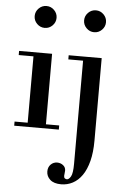

<svg xmlns="http://www.w3.org/2000/svg" viewBox="-67 -780 762 1153"><g transform="rotate(5 314.5 -203.5)"><path d="M25 -450H224V-25H304V0H35V-25H114V-425H25ZM100 -667Q100 -694 119.5 -713.5Q139 -733 166 -733Q193 -733 212.5 -713.5Q232 -694 232 -667Q232 -640 212.5 -620.5Q193 -601 166 -601Q139 -601 119.5 -620.5Q100 -640 100 -667ZM346 326Q302 326 279.5 305.5Q257 285 257 256Q257 230 273 214Q289 198 312 198Q332 198 347.5 210Q363 222 363 242Q363 249 361.5 258.5Q360 268 360 274Q360 285 366 289Q372 293 378 293Q390 293 401.5 273.5Q413 254 413 197V-425H324V-450H523V47Q523 118 509.5 170.5Q496 223 472 257.5Q448 292 415.5 309Q383 326 346 326ZM398 -667Q398 -694 417.5 -713.5Q437 -733 464 -733Q491 -733 510.5 -713.5Q530 -694 530 -667Q530 -640 510.5 -620.5Q491 -601 464 -601Q437 -601 417.5 -620.5Q398 -640 398 -667Z"/></g></svg>

Font: Libre Bodoni
Style: Regular
Weight: 400
Designer: Pablo Impallari, Rodrigo Fuenzalida
Foundry: Pablo Impallari, Rodrigo Fuenzalida
Version: Version 1.001; ttfautohint (v1.5.65-e2d9)